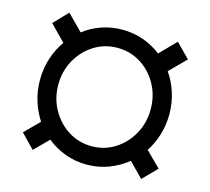

<svg xmlns="http://www.w3.org/2000/svg" viewBox="-93 -723 922 842"><g transform="rotate(15 368.5 -302.0)"><path d="M367.2 9.8Q315.4 9.8 269 -7.3Q222.7 -24.4 185.5 -54.7L122.1 8.8L61 -54.7L126 -120.1Q101.6 -157.2 87.6 -202.1Q73.7 -247.1 73.7 -296.9Q73.7 -349.1 88.9 -395.5Q104 -441.9 130.9 -479.5L61 -550.8L122.1 -614.3L192.4 -543.5Q228.5 -571.8 273.2 -587.2Q317.9 -602.5 367.2 -602.5Q417 -602.5 461.9 -586.7Q506.8 -570.8 543.9 -542L614.7 -614.3L677.2 -550.8L605 -478Q631.3 -440.4 646 -394.5Q660.6 -348.6 661.1 -296.9Q660.6 -247.6 647.2 -203.1Q633.8 -158.7 609.4 -122.1L677.2 -54.7L614.7 8.8L550.8 -56.6Q512.7 -25.4 465.8 -7.8Q418.9 9.8 367.2 9.8ZM367.2 -73.7Q425.3 -73.7 472.7 -103.8Q520 -133.8 548.1 -184.6Q576.2 -235.4 576.2 -296.9Q576.2 -358.9 548.1 -409.7Q520 -460.4 472.7 -490.2Q425.3 -520 367.2 -520Q308.6 -520 261 -490.2Q213.4 -460.4 185.1 -409.7Q156.7 -358.9 156.7 -296.9Q156.7 -235.4 185.1 -184.6Q213.4 -133.8 261 -103.8Q308.6 -73.7 367.2 -73.7Z"/></g></svg>

Font: Inter Medium
Style: Regular
Weight: 500
Designer: Rasmus Andersson
Foundry: rsms
Version: Version 4.001;git-9221beed3